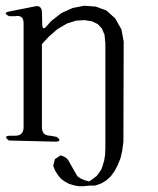

<svg xmlns="http://www.w3.org/2000/svg" viewBox="-28 -515 548 665"><path d="M389.6 32.2 379.9 56.6 369.1 77.1 356.4 94.7 340.8 109.4 323.2 120.1 300.8 127.9H280.3L261.7 129.9H244.1L228.5 127L211.9 122.1L197.3 114.3L183.6 104.5L172.9 91.8L163.1 76.2L156.2 59.6L162.1 36.1L181.6 23.4Q205.1 28.3 213.9 49.8L240.2 95.7L252 103.5L265.6 109.4L281.2 113.3L294.9 103.5L306.6 94.7L315.4 83L323.2 71.3L328.1 57.6L333 40L335.9 21.5L336.9 -1V-27.3V-365.2L334 -394.5L325.2 -416L310.5 -431.6L290 -441.4L264.6 -445.3L235.4 -443.4L204.1 -433.6L170.9 -414.1L140.6 -387.7L117.2 -362.3V-74.2Q117.2 -44.9 146.5 -44.9L168 -41Q190.4 -24.4 162.1 -24.4L2.9 -28.3Q-19.5 -44.9 8.8 -44.9H24.4Q53.7 -44.9 53.7 -74.2V-434.6Q53.7 -463.9 25.4 -459H3.9Q-21.5 -470.7 5.9 -475.6L94.7 -493.2Q114.3 -497.1 117.2 -475.6L118.2 -433.6Q118.2 -404.3 135.7 -426.8L148.4 -441.4L184.6 -469.7L223.6 -487.3L263.7 -495.1L303.7 -492.2L340.8 -478.5L371.1 -451.2L392.6 -413.1L400.4 -371.1L399.4 -23.4L395.5 5.9Z"/></svg>

Font: B2 Hana
Style: Regular
Weight: 500
Version: 2020-08-05; (max)